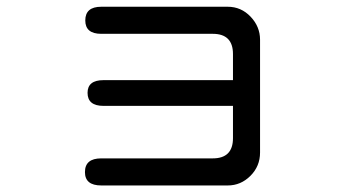

<svg xmlns="http://www.w3.org/2000/svg" viewBox="-20 -530 1040 575"><path d="M242.2 -252Q242.2 -290 290 -290H677.7V-368.2Q677.7 -428.7 617.2 -428.7H283.2Q235.4 -428.7 235.4 -468.8Q235.4 -509.8 283.2 -509.8H662.1Q702.1 -509.8 730.5 -480Q758.8 -450.2 758.8 -411.1V-73.2Q758.8 -32.2 730 -3.4Q701.2 25.4 662.1 25.4H283.2Q234.4 25.4 234.4 -14.6Q234.4 -55.7 283.2 -55.7H617.2Q677.7 -55.7 677.7 -116.2V-212.9H290Q242.2 -212.9 242.2 -252Z"/></svg>

Font: jf-openhuninn-1.1
Style: Regular
Weight: 400
Designer: [Kosugi Maru]
      Designed by Motoya company      

      [Varela Round]
      Joe Prince(Latin component); Avraham Co
Foundry: justfont CO.,LTD.
Version: 1.1